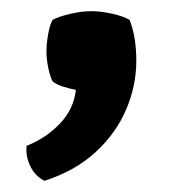

<svg xmlns="http://www.w3.org/2000/svg" viewBox="-20 -152 322 343"><path d="M211.5 -116.5Q218 -99.5 220.8 -81.2Q223.5 -63 223.5 -43.5Q223.5 1.5 205.2 44Q187 86.5 150.5 120Q114 153.5 59.5 171Q42.5 162.5 34 144.5Q25.5 126.5 27.5 108.5Q62 95 87 68.8Q112 42.5 115.5 8.5Q104.5 6.5 92.8 2.8Q81 -1 74 -6.5Q69.5 -15 66.2 -30.8Q63 -46.5 63 -60Q63 -73.5 66 -90.8Q69 -108 74 -116.5Q85 -122.5 105.2 -127.2Q125.5 -132 143 -132Q160.5 -132 180.5 -127.5Q200.5 -123 211.5 -116.5Z"/></svg>

Font: Signika SC SemiBold
Style: Regular
Weight: 600
Designer: Anna Giedryś
Foundry: Anna Giedryś
Version: Version 2.000; ttfautohint (v1.8.3) -l 8 -r 50 -G 200 -x 9 -